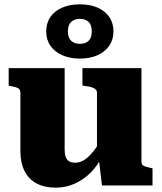

<svg xmlns="http://www.w3.org/2000/svg" viewBox="-20 -855 746 885"><path d="M278 -541V-164Q278 -145 283 -131.5Q288 -118 298.5 -111.5Q309 -105 327 -105Q348 -105 368 -117.5Q388 -130 409.5 -156.5Q431 -183 454 -225L451 -136Q430 -91 397 -58.5Q364 -26 323.5 -8Q283 10 238 10Q186 10 149.5 -9Q113 -28 93.5 -66Q74 -104 74 -158V-428Q74 -442 64 -448Q54 -454 31 -458L20 -460V-541ZM632 -541V-110Q632 -101 636.5 -95.5Q641 -90 651 -87Q661 -84 675 -81L683 -79V0H450L435 -126L427 -132V-428Q427 -442 412 -449Q397 -456 375 -458L360 -461V-541ZM293 -710Q293 -681 308 -667Q323 -653 348 -653Q374 -653 388.5 -667Q403 -681 403 -710Q403 -740 388.5 -754Q374 -768 348 -768Q323 -768 308 -754Q293 -740 293 -710ZM503 -710Q503 -672 483.5 -644Q464 -616 429.5 -600.5Q395 -585 348 -585Q302 -585 267 -600.5Q232 -616 212.5 -644Q193 -672 193 -710Q193 -749 212.5 -777Q232 -805 267 -820Q302 -835 348 -835Q395 -835 429.5 -820Q464 -805 483.5 -777Q503 -749 503 -710Z"/></svg>

Font: Roboto Serif 20pt ExtraBold
Style: Regular
Weight: 800
Version: Version 1.008